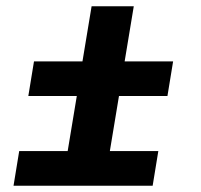

<svg xmlns="http://www.w3.org/2000/svg" viewBox="-20 -590 640 610"><path d="M23 0 41 -110H195L224 -285H70L88 -395H242L271 -570H405L376 -395H530L512 -285H358L329 -110H483L465 0Z"/></svg>

Font: Iosevka Aile Extrabold
Style: Italic
Weight: 800
Italic angle: -9°
Designer: Belleve Invis
Foundry: Belleve Invis
Version: Version 31.1.0; ttfautohint (v1.8.4)